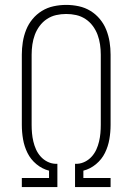

<svg xmlns="http://www.w3.org/2000/svg" viewBox="-20 -763 540 783"><path d="M69 0V-37H180V-67Q152 -74 128.5 -93.5Q105 -113 92 -139.5Q79 -166 74 -195Q69 -224 69 -254V-540Q69 -566 73 -591.5Q77 -617 86.5 -641Q96 -665 112.5 -685Q129 -705 151 -718.5Q173 -732 198.5 -737.5Q224 -743 250 -743Q276 -743 301.5 -737.5Q327 -732 349 -718.5Q371 -705 387.5 -685Q404 -665 413.5 -641Q423 -617 427 -591.5Q431 -566 431 -540V-254Q431 -224 426 -195Q421 -166 408 -139.5Q395 -113 371.5 -93.5Q348 -74 320 -67V-37H431V0H286V-95H295Q312 -96 327.5 -104Q343 -112 354.5 -125Q366 -138 373 -153.5Q380 -169 384 -186Q388 -203 389.5 -220Q391 -237 391 -254V-540Q391 -561 388 -581.5Q385 -602 378 -621Q371 -640 358.5 -657Q346 -674 328.5 -685.5Q311 -697 291 -701.5Q271 -706 250 -706Q229 -706 209 -701.5Q189 -697 171.5 -685.5Q154 -674 141.5 -657Q129 -640 122 -621Q115 -602 112 -581.5Q109 -561 109 -540V-254Q109 -237 110.5 -220Q112 -203 116 -186Q120 -169 127 -153.5Q134 -138 145.5 -125Q157 -112 172.5 -104Q188 -96 205 -95H214V0Z"/></svg>

Font: Zed Sans Extralight
Style: Regular
Weight: 200
Designer: Belleve Invis
Foundry: Belleve Invis
Version: Version 1.0.0; ttfautohint (v1.8.4)